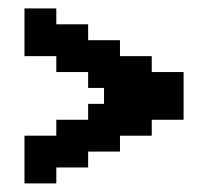

<svg xmlns="http://www.w3.org/2000/svg" viewBox="-20 -464 484 447"><path d="M37 -148.1H111.1V-185.2H185.2V-222.2H222.2V-259.3H185.2V-296.3H111.1V-333.3H37V-444.4H111.1V-407.4H185.2V-370.4H259.3V-333.3H333.3V-296.3H407.4V-185.2H333.3V-148.1H259.3V-111.1H185.2V-74.1H111.1V-37H37Z"/></svg>

Font: Jersey 15
Style: Regular
Weight: 400
Designer: Sarah Cadigan-Fried
Version: Version 1.001; ttfautohint (v1.8.4.7-5d5b)